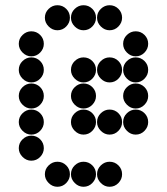

<svg xmlns="http://www.w3.org/2000/svg" viewBox="-20 -718 640 736"><path d="M152 -650Q152 -631 166.5 -616.5Q181 -602 200 -602Q220 -602 234 -616.5Q248 -631 248 -650Q248 -670 234 -684Q220 -698 200 -698Q181 -698 166.5 -684Q152 -670 152 -650ZM252 -650Q252 -631 266.5 -616.5Q281 -602 300 -602Q320 -602 334 -616.5Q348 -631 348 -650Q348 -670 334 -684Q320 -698 300 -698Q281 -698 266.5 -684Q252 -670 252 -650ZM352 -650Q352 -631 366.5 -616.5Q381 -602 400 -602Q420 -602 434 -616.5Q448 -631 448 -650Q448 -670 434 -684Q420 -698 400 -698Q381 -698 366.5 -684Q352 -670 352 -650ZM52 -550Q52 -531 66.5 -516.5Q81 -502 100 -502Q120 -502 134 -516.5Q148 -531 148 -550Q148 -570 134 -584Q120 -598 100 -598Q81 -598 66.5 -584Q52 -570 52 -550ZM452 -550Q452 -531 466.5 -516.5Q481 -502 500 -502Q520 -502 534 -516.5Q548 -531 548 -550Q548 -570 534 -584Q520 -598 500 -598Q481 -598 466.5 -584Q452 -570 452 -550ZM52 -450Q52 -431 66.5 -416.5Q81 -402 100 -402Q120 -402 134 -416.5Q148 -431 148 -450Q148 -470 134 -484Q120 -498 100 -498Q81 -498 66.5 -484Q52 -470 52 -450ZM252 -450Q252 -431 266.5 -416.5Q281 -402 300 -402Q320 -402 334 -416.5Q348 -431 348 -450Q348 -470 334 -484Q320 -498 300 -498Q281 -498 266.5 -484Q252 -470 252 -450ZM352 -450Q352 -431 366.5 -416.5Q381 -402 400 -402Q420 -402 434 -416.5Q448 -431 448 -450Q448 -470 434 -484Q420 -498 400 -498Q381 -498 366.5 -484Q352 -470 352 -450ZM452 -450Q452 -431 466.5 -416.5Q481 -402 500 -402Q520 -402 534 -416.5Q548 -431 548 -450Q548 -470 534 -484Q520 -498 500 -498Q481 -498 466.5 -484Q452 -470 452 -450ZM52 -350Q52 -331 66.5 -316.5Q81 -302 100 -302Q120 -302 134 -316.5Q148 -331 148 -350Q148 -370 134 -384Q120 -398 100 -398Q81 -398 66.5 -384Q52 -370 52 -350ZM252 -350Q252 -331 266.5 -316.5Q281 -302 300 -302Q320 -302 334 -316.5Q348 -331 348 -350Q348 -370 334 -384Q320 -398 300 -398Q281 -398 266.5 -384Q252 -370 252 -350ZM452 -350Q452 -331 466.5 -316.5Q481 -302 500 -302Q520 -302 534 -316.5Q548 -331 548 -350Q548 -370 534 -384Q520 -398 500 -398Q481 -398 466.5 -384Q452 -370 452 -350ZM52 -250Q52 -231 66.5 -216.5Q81 -202 100 -202Q120 -202 134 -216.5Q148 -231 148 -250Q148 -270 134 -284Q120 -298 100 -298Q81 -298 66.5 -284Q52 -270 52 -250ZM252 -250Q252 -231 266.5 -216.5Q281 -202 300 -202Q320 -202 334 -216.5Q348 -231 348 -250Q348 -270 334 -284Q320 -298 300 -298Q281 -298 266.5 -284Q252 -270 252 -250ZM352 -250Q352 -231 366.5 -216.5Q381 -202 400 -202Q420 -202 434 -216.5Q448 -231 448 -250Q448 -270 434 -284Q420 -298 400 -298Q381 -298 366.5 -284Q352 -270 352 -250ZM452 -250Q452 -231 466.5 -216.5Q481 -202 500 -202Q520 -202 534 -216.5Q548 -231 548 -250Q548 -270 534 -284Q520 -298 500 -298Q481 -298 466.5 -284Q452 -270 452 -250ZM52 -150Q52 -131 66.5 -116.5Q81 -102 100 -102Q120 -102 134 -116.5Q148 -131 148 -150Q148 -170 134 -184Q120 -198 100 -198Q81 -198 66.5 -184Q52 -170 52 -150ZM152 -50Q152 -31 166.5 -16.5Q181 -2 200 -2Q220 -2 234 -16.5Q248 -31 248 -50Q248 -70 234 -84Q220 -98 200 -98Q181 -98 166.5 -84Q152 -70 152 -50ZM252 -50Q252 -31 266.5 -16.5Q281 -2 300 -2Q320 -2 334 -16.5Q348 -31 348 -50Q348 -70 334 -84Q320 -98 300 -98Q281 -98 266.5 -84Q252 -70 252 -50ZM352 -50Q352 -31 366.5 -16.5Q381 -2 400 -2Q420 -2 434 -16.5Q448 -31 448 -50Q448 -70 434 -84Q420 -98 400 -98Q381 -98 366.5 -84Q352 -70 352 -50Z"/></svg>

Font: Matrix Sans Print
Style: Regular
Weight: 400
Designer: Brad Neil
Version: Version 1.100